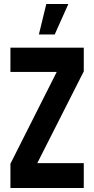

<svg xmlns="http://www.w3.org/2000/svg" viewBox="-20 -938 470 958"><path d="M174 -766 211 -918H321L253 -766ZM32 0V-121L263 -579H32V-700H398V-582L166 -124H398V0Z"/></svg>

Font: Stick No Bills
Style: Bold
Weight: 700
Version: Version 2.000